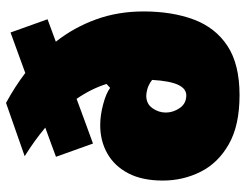

<svg xmlns="http://www.w3.org/2000/svg" viewBox="-109 -691 816 638"><g transform="rotate(-90 299.0 -372.0)"><path d="M302 16Q201 16 138.5 -19.8Q76 -55.5 47 -113.8Q18 -172 18 -239Q18 -307.5 42.2 -353.8Q66.5 -400 108.2 -423.5Q150 -447 202 -447Q235 -447 271.5 -437.2Q308 -427.5 326 -414L339 -426Q323 -477 289.5 -525.5Q255 -512.5 217.2 -498.8Q179.5 -485 141 -471L97 -594Q122 -603.5 146.2 -612.2Q170.5 -621 194 -629.5Q151 -665.5 99 -698L276 -760Q331 -730 375.5 -696Q407 -707.5 440.8 -719.8Q474.5 -732 510 -745L554 -622Q516 -608 479.5 -594.5Q527 -534 553.5 -461Q580 -388 580 -303Q580 -208.5 553.2 -136.5Q526.5 -64.5 465.5 -24.2Q404.5 16 302 16ZM244 -229Q244 -204.5 259 -182.8Q274 -161 301 -161Q323.5 -161 336.2 -188.2Q349 -215.5 352.5 -274.5Q336.5 -286.5 322.5 -290.2Q308.5 -294 300 -294Q273 -294 258.5 -273.5Q244 -253 244 -229Z"/></g></svg>

Font: Commissioner Black
Style: Regular
Weight: 900
Designer: Kostas Bartsokas
Foundry: Kostas Bartsokas
Version: Version 1.000; ttfautohint (v1.8.3)